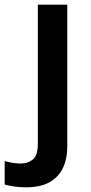

<svg xmlns="http://www.w3.org/2000/svg" viewBox="-81 -562 388 822"><path d="M29 240Q4 240 -20 236.5Q-44 233 -61 228V128Q-44 132 -28 135Q-12 138 8 138Q39 138 60 120.5Q81 103 81 54V-542H207V67Q207 117 189 156Q171 195 132 217.5Q93 240 29 240Z"/></svg>

Font: Noto Sans Tangsa SemiBold
Style: Regular
Weight: 600
Version: Version 1.504